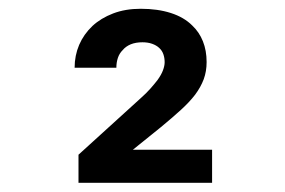

<svg xmlns="http://www.w3.org/2000/svg" viewBox="-20 -736 640 431"><path d="M456.1 -325.7V-399.9H278.3L341.3 -450.7Q366.7 -471.7 385.7 -489Q404.8 -506.3 418 -523.4Q430.7 -540.5 437.3 -558.1Q443.8 -575.7 443.8 -596.7Q443.8 -622.6 435.5 -643.3Q427.2 -664.1 411.6 -678.7Q393.1 -697.3 363.5 -706.8Q334 -716.3 295.9 -716.3Q261.2 -716.3 233.9 -705.8Q206.5 -695.3 187.5 -677.7Q168 -659.2 157.7 -635.3Q147.5 -611.3 147.5 -584H241.2Q241.2 -595.7 244.6 -606Q248 -616.2 255.4 -623.5Q262.2 -631.8 273.4 -636.5Q284.7 -641.1 299.8 -641.1Q312 -641.1 321.5 -637.7Q331.1 -634.3 337.4 -628.4Q343.8 -622.6 346.7 -614.3Q349.6 -606 349.6 -596.2Q349.6 -588.4 345.9 -578.4Q342.3 -568.4 333.5 -556.2Q326.7 -547.4 317.6 -537.1Q308.6 -526.9 296.4 -516.1L156.2 -388.7V-325.7Z"/></svg>

Font: Roboto Mono SemiBold
Style: Regular
Weight: 600
Monospace: yes
Designer: Google
Version: Version 3.000